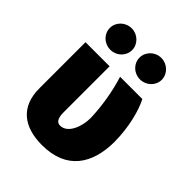

<svg xmlns="http://www.w3.org/2000/svg" viewBox="-214 -871 1001 1001"><g transform="rotate(45 286.5 -371.0)"><path d="M49.8 -530.3V-192.4C48.8 -52.7 135.7 9.8 268.6 9.8C449.2 9.8 523.4 -106.4 524.4 -269.5C523.4 -375 499 -472.7 468.8 -530.3H304.7C330.1 -451.2 345.7 -357.4 348.6 -269.5C348.6 -206.1 319.3 -128.9 263.7 -128.9C243.2 -128.9 227.5 -142.6 227.5 -191.4V-530.3ZM169.9 -593.8C213.9 -593.8 251 -628.9 251 -672.9C251 -715.8 213.9 -752 169.9 -752C123 -752 86.9 -715.8 86.9 -672.9C86.9 -628.9 123 -593.8 169.9 -593.8ZM387.7 -593.8C432.6 -593.8 469.7 -628.9 469.7 -672.9C469.7 -715.8 432.6 -752 387.7 -752C341.8 -752 305.7 -715.8 305.7 -672.9C305.7 -628.9 341.8 -593.8 387.7 -593.8Z"/></g></svg>

Font: Pretendard Black
Style: Regular
Weight: 900
Designer: Base glyphs from Inter by Rasmus Andersson; Hangeul glyphs from Noto Sans CJK(Source Han Sans) by Jang Soo-young and Kan
Foundry: Kil Hyung-jin
Version: Version 1.309;Glyphs 3.2 (3225)